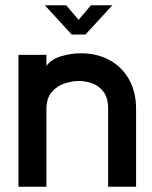

<svg xmlns="http://www.w3.org/2000/svg" viewBox="-20 -708 576 728"><path d="M496 0H390V-294Q390 -337 372.5 -360Q355 -383 329.5 -392Q304 -401 279 -401Q255 -401 226 -392Q197 -383 176.5 -359.5Q156 -336 156 -294V0H50V-500H156V-458Q175 -484 212.5 -495Q250 -506 286 -506Q348 -506 395.5 -480Q443 -454 469.5 -406.5Q496 -359 496 -294ZM252 -577 150 -688H231L278 -633L325 -688H406L304 -577Z"/></svg>

Font: Kulim Park SemiBold
Style: Regular
Weight: 600
Designer: Noponies / Dale Sattler
Foundry: Noponies
Version: Version 1.000; ttfautohint (v1.8.3)